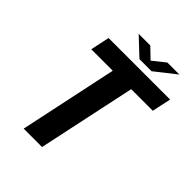

<svg xmlns="http://www.w3.org/2000/svg" viewBox="-245 -1012 1141 1141"><g transform="rotate(45 326.0 -441.0)"><path d="M626 -617.5H444.5L313 0H158.5L289.5 -617.5H109L134.5 -737.5H651.5ZM243.5 -881.5H341L406 -819L484.5 -881.5H585.5L454.5 -778.5H353Z"/></g></svg>

Font: Epilogue
Style: Bold Italic
Weight: 700
Italic angle: -12°
Designer: Tyler Finck
Foundry: Etcetera Type Co
Version: Version 2.111; ttfautohint (v1.8.3)